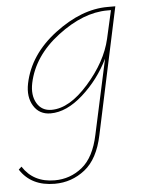

<svg xmlns="http://www.w3.org/2000/svg" viewBox="-85 -449 589 779"><g transform="rotate(-5 209.5 -59.0)"><path d="M382 -407H414L304 108Q284 204 230 246.5Q176 289 107 289Q11 289 -34 219L-22 208Q21 275 108 275Q171 275 220 235.5Q269 196 288 105L354 -199Q314 -117 247 -57Q180 3 115 3Q69 3 46 -34.5Q23 -72 34 -126Q58 -242 167 -324.5Q276 -407 382 -407ZM120 -11Q193 -11 270.5 -99Q348 -187 369 -278L395 -393H380Q282 -393 178 -314Q74 -235 51 -126Q41 -77 60.5 -44Q80 -11 120 -11Z"/></g></svg>

Font: EauTestInfant Thin
Style: Italic
Weight: 250
Italic angle: -12°
Designer: Christian Thalmann (Catharsis Fonts)
Version: Version 0.001;PS 000.001;hotconv 1.0.88;makeotf.lib2.5.64775